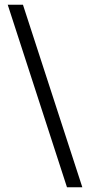

<svg xmlns="http://www.w3.org/2000/svg" viewBox="-20 -743 382 807"><path d="M261.5 44 12.5 -723H76.5L326 44Z"/></svg>

Font: Public Sans Thin Light
Style: Regular
Weight: 300
Version: Version 1.007